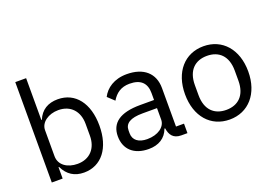

<svg xmlns="http://www.w3.org/2000/svg" viewBox="-104 -1029 1882 1330"><g transform="rotate(-20 837.0 -364.0)"><path d="M85 0H165V-84H169C200 -20 250 12 320 12C449 12 530 -93 530 -258C530 -423 449 -528 320 -528C248 -528 196 -497 169 -432H165V-740H85ZM298 -60C225 -60 165 -98 165 -165V-357C165 -414 225 -456 298 -456C389 -456 444 -394 444 -302V-214C444 -122 389 -60 298 -60Z M1085 0V-70H1026V-354C1026 -463 953 -528 828 -528C735 -528 673 -483 645 -427L693 -382C721 -429 761 -459 824 -459C907 -459 946 -419 946 -346V-295H844C693 -295 624 -241 624 -144C624 -48 688 12 797 12C869 12 923 -20 946 -84H951C958 -36 980 0 1040 0ZM810 -56C747 -56 708 -85 708 -136V-157C708 -208 748 -235 840 -235H946V-150C946 -97 890 -56 810 -56Z M1394 12C1532 12 1627 -94 1627 -258C1627 -422 1532 -528 1394 -528C1255 -528 1161 -422 1161 -258C1161 -94 1255 12 1394 12ZM1394 -59C1307 -59 1247 -112 1247 -221V-295C1247 -404 1307 -457 1394 -457C1481 -457 1541 -404 1541 -295V-221C1541 -112 1481 -59 1394 -59Z"/></g></svg>

Font: IBMKR
Style: Regular
Weight: 400
Designer: Mike Abbink; Paul van der Laan; Pieter van Rosmalen; Wujin Sim; Chorong Kim; Dohee Lee;
Foundry: Sandoll Inc.
Version: Version 1.002